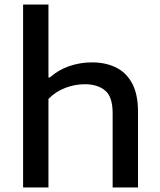

<svg xmlns="http://www.w3.org/2000/svg" viewBox="-20 -828 705 848"><path d="M82 0V-808H194V-486H200Q237.5 -519 285.5 -535.8Q333.5 -552.5 386.5 -552.5Q446 -552.5 491.8 -530.2Q537.5 -508 563.5 -460Q589.5 -412 589.5 -334.5V0H477.5V-328.5Q477.5 -400.5 444.2 -428.2Q411 -456 354.5 -456Q311.5 -456 268.8 -440Q226 -424 194 -391V0Z"/></svg>

Font: Encode Sans Exp Md
Style: Regular
Weight: 500
Width: 7
Designer: Multiple Designers
Foundry: Impallari Type
Version: Version 3.002; ttfautohint (v1.8.3) -l 8 -r 50 -G 200 -x 14 